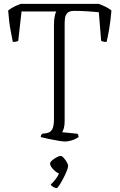

<svg xmlns="http://www.w3.org/2000/svg" viewBox="-20 -729 616 989"><path d="M316 0Q305 0 280.5 -4Q256 -8 230 -13.5Q204 -19 190 -23Q190 -29 192.5 -33.5Q195 -38 197 -40L219 -43Q239 -46 248.5 -62Q258 -78 258 -116V-601Q258 -628 262 -646.5Q266 -665 270 -670H91L74 -519Q66 -513 46 -513Q42 -535 34.5 -573Q27 -611 22 -675Q38 -688 57.5 -697Q77 -706 86 -709H489Q508 -702 525 -693.5Q542 -685 554 -675Q550 -624 542.5 -580Q535 -536 529 -513Q511 -513 501 -519L489 -666Q473 -668 435 -670.5Q397 -673 363 -673Q338 -673 327.5 -662.5Q317 -652 315 -637Q313 -622 313 -606V-104Q313 -82 308.5 -67.5Q304 -53 300 -48L379 -40Q384 -35 385 -23Q367 -11 348 -5.5Q329 0 316 0ZM272 240Q265 240 255 234.5Q245 229 241 222Q252 212 264.5 196.5Q277 181 284 165Q269 159 253.5 142.5Q238 126 238 113Q238 106 248.5 97Q259 88 272 81Q285 74 292 74Q299 74 308 84Q317 94 324 106Q331 118 331 126Q331 134 323.5 152.5Q316 171 305.5 191Q295 211 285.5 225.5Q276 240 272 240Z"/></svg>

Font: Texturina 72pt Thin
Style: Regular
Weight: 100
Designer: Guillermo Torres Carreño
Foundry: Omnibus-Type
Version: Version 1.002; ttfautohint (v1.8.3)